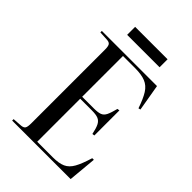

<svg xmlns="http://www.w3.org/2000/svg" viewBox="-252 -994 1105 1105"><g transform="rotate(45 300.5 -441.0)"><path d="M59 0V-12L117 -16Q136 -18 142 -28.5Q148 -39 148 -67V-668Q148 -693 141.5 -703.5Q135 -714 115 -715L59 -718V-730H508L536 -567L523 -564Q503 -623 482.5 -655.5Q462 -688 430 -701Q398 -714 345 -714H247V-382H342Q375 -382 392.5 -388.5Q410 -395 420 -415.5Q430 -436 440 -476L454 -478V-274L440 -272Q432 -311 422 -331Q412 -351 394 -358.5Q376 -366 342 -366H247V-16H374Q423 -16 452 -29Q481 -42 500 -76Q519 -110 538 -173H551L535 0ZM178 -817V-882H442V-817Z"/></g></svg>

Font: Display Regular
Style: Regular
Weight: 400
Designer: Latin by Veronika Burian and Jose Scaglione. Greek by Irene Vlachou. Cyrillic by Vera Evstafieva.
Foundry: TypeTogether
Version: Version 3.002